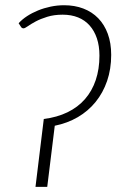

<svg xmlns="http://www.w3.org/2000/svg" viewBox="-20 -732 474 752"><path d="M415.5 -517Q415.5 -461.5 399.5 -415Q383.5 -368.5 354.5 -332.8Q325.5 -297 284.8 -273.2Q244 -249.5 194.5 -239.5L165 0H119L151.5 -266Q203.5 -272.5 244.2 -292.2Q285 -312 312.8 -343.8Q340.5 -375.5 355 -418.5Q369.5 -461.5 369.5 -514Q369.5 -552 359.5 -581.8Q349.5 -611.5 331 -632.2Q312.5 -653 285.8 -663.8Q259 -674.5 225.5 -674.5Q191.5 -674.5 165 -666.2Q138.5 -658 119.5 -647.8Q100.5 -637.5 88.8 -629.2Q77 -621 72.5 -621Q66.5 -621 63 -625.5L53 -641Q66.5 -656 86 -668.8Q105.5 -681.5 128.8 -691Q152 -700.5 178.2 -706Q204.5 -711.5 231 -711.5Q272.5 -711.5 306.5 -698.5Q340.5 -685.5 364.8 -660.5Q389 -635.5 402.2 -599.5Q415.5 -563.5 415.5 -517Z"/></svg>

Font: Lato Light
Style: Italic
Weight: 300
Italic angle: -7°
Designer: Lukasz Dziedzic
Foundry: tyPoland Lukasz Dziedzic
Version: Version 2.007; 2014-02-27